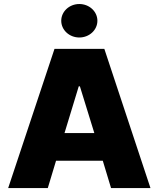

<svg xmlns="http://www.w3.org/2000/svg" viewBox="-20 -955 807 975"><path d="M222.7 0 264.6 -138.7H502L543.9 0H744.1L509.8 -707H256.8L21.5 0ZM382.8 -764.6C433.6 -764.6 474.6 -802.7 474.6 -849.6C474.6 -896.5 433.6 -934.6 382.8 -934.6C332 -934.6 291 -896.5 291 -849.6C291 -802.7 332 -764.6 382.8 -764.6ZM307.6 -279.3 379.9 -516.6H385.7L459 -279.3Z"/></svg>

Font: Pretendard Black
Style: Regular
Weight: 900
Designer: Base glyphs from Inter by Rasmus Andersson; Hangeul glyphs from Noto Sans CJK(Source Han Sans) by Jang Soo-young and Kan
Foundry: Kil Hyung-jin
Version: Version 1.309;Glyphs 3.2 (3225)